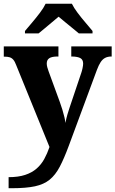

<svg xmlns="http://www.w3.org/2000/svg" viewBox="-21 -786 622 1035"><path d="M25.4 169Q77.6 169 114.3 156.9Q151 144.8 176.1 122.9Q201.2 101 217.5 71.4Q233.8 41.8 245.8 6.4L66.6 -434.2Q59.2 -454.2 50.8 -464Q42.4 -473.8 31.1 -477.2Q19.8 -480.6 3.6 -480.6H-0.6V-536H294V-481.4H289.8Q259 -481.4 245 -472.4Q231 -463.4 231 -443.6Q231 -434.4 233.8 -424Q236.6 -413.6 240.6 -402.6L301.2 -236.8Q309 -215.8 315.3 -194.7Q321.6 -173.6 326 -155.2Q330.4 -136.8 331.8 -123.2Q336 -146.8 342.3 -168.4Q348.6 -190 354.2 -206.2L417 -392.8Q420.4 -402 423.8 -417.8Q427.2 -433.6 427.2 -442.8Q427.2 -464.2 412.6 -472.5Q398 -480.8 367.4 -481.4H363.2V-536H581V-481.4H577.4Q558.6 -480.8 545.2 -473.7Q531.8 -466.6 521.5 -451Q511.2 -435.4 501.4 -409.2L350 -0.6Q324.6 68.2 301.2 112.7Q277.8 157.2 246.6 182.6Q215.4 208 167.3 218.3Q119.2 228.6 43.6 228.6H25.4ZM113.6 -619Q129.6 -638 151.7 -664Q173.8 -690 194.2 -717Q214.6 -744 225 -766H366.4Q377 -744 397.3 -717Q417.6 -690 440 -664Q462.4 -638 477.8 -619V-606H404Q391.2 -617 371.1 -633.2Q351 -649.4 330.5 -666.4Q310 -683.4 295 -696Q280 -683.4 259.7 -666.4Q239.4 -649.4 220.1 -633.2Q200.8 -617 187 -606H113.6Z"/></svg>

Font: Noto Serif Hentaigana ExtraLight
Style: Regular
Weight: 200
Designer: Kazuhiro Yamada
Foundry: nipponia
Version: Version 1.000